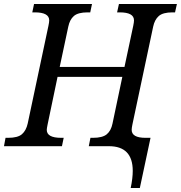

<svg xmlns="http://www.w3.org/2000/svg" viewBox="-41 -734 908 964"><path d="M714.8 -42 661.1 210H615.2Q625.5 161.1 625.5 124Q625.5 0 505.9 0H404.8L413.1 -42H425.8Q473.6 -42 495.1 -59.8Q516.6 -77.6 523.9 -113.8L573.2 -348.1H248L198.2 -109.9Q193.8 -88.9 193.8 -82Q193.8 -42 266.1 -42H278.8L270 0H-21L-13.2 -42H0Q48.3 -42 69.3 -60.3Q90.3 -78.6 98.1 -113.8L202.1 -604Q206.1 -622.6 206.1 -631.8Q206.1 -671.9 133.8 -671.9H121.1L129.9 -713.9H420.9L412.1 -671.9H398.9Q351.1 -671.9 330.1 -653.8Q309.1 -635.7 301.8 -600.1L258.8 -397.9H584L627.9 -604Q631.8 -622.6 631.8 -631.8Q631.8 -671.9 560.1 -671.9H546.9L556.2 -713.9H847.2L837.9 -671.9H825.2Q777.3 -671.9 756.3 -653.6Q735.4 -635.3 728 -600.1L624 -109.9Q620.1 -91.3 620.1 -82Q620.1 -42 689.9 -42Z"/></svg>

Font: Droid Serif
Style: Italic
Weight: 400
Italic angle: -12°
Designer: Monotype Design team
Foundry: Monotype Imaging Inc.
Version: Version 1.03